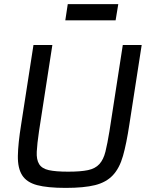

<svg xmlns="http://www.w3.org/2000/svg" viewBox="-20 -907 747 935"><path d="M66 0ZM578 -688H670L610 -301Q596 -208 579 -148Q562 -88 529.5 -53.5Q497 -19 443 -5.5Q389 8 300 8Q211 8 160.5 -5.5Q110 -19 88 -53.5Q66 -88 67 -148Q68 -208 83 -301L143 -688H235L170 -268Q161 -207 159 -168.5Q157 -130 170.5 -108Q184 -86 217.5 -78.5Q251 -71 312 -71Q373 -71 408.5 -78.5Q444 -86 464 -108Q484 -130 493.5 -168.5Q503 -207 513 -268ZM298 -808ZM298 -808 310 -887H556L543 -808Z"/></svg>

Font: Azeri Sans
Style: Italic
Weight: 400
Designer: Hector Gatti & Omnibus-Type (original fonts) / Cristiano Sobral (main changes and remastering)
Foundry: Omnibus-Type
Version: Version 0.07;August 21, 2020;FontCreator 13.0.0.2681 64-bit;